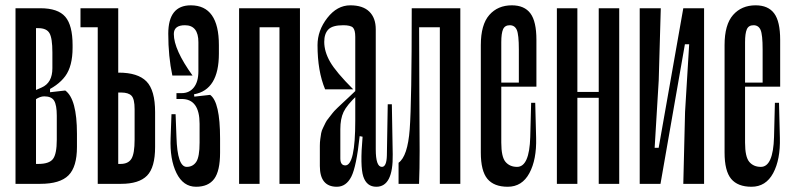

<svg xmlns="http://www.w3.org/2000/svg" viewBox="-20 -698 3021 729"><path d="M38.9 -666.7H116.7V0H38.9ZM78.9 -340 137.8 -365.6Q178.9 -383.3 178.9 -438.9V-498.9Q178.9 -553.3 167.8 -572.2Q156.7 -591.1 125.6 -591.1H78.9V-666.7H133.3Q200 -666.7 227.8 -634.4Q255.6 -602.2 255.6 -526.7V-516.7Q255.6 -446.7 227.8 -408.9Q200 -371.1 142.2 -346.7L86.7 -323.3ZM114.4 -320 113.3 -348.9 170 -361.1V-347.8L227.8 -354.4Q272.2 -322.2 272.2 -190V-140Q272.2 -64.4 240 -32.2Q207.8 0 133.3 0H78.9V-75.6H125.6Q166.7 -75.6 181.1 -94.4Q195.6 -113.3 195.6 -167.8V-258.9Q195.6 -298.9 185.6 -315.6Q175.6 -332.2 147.8 -332.2Q132.2 -332.2 114.4 -320Z M285.6 -594.4V-666.7H415.6V-594.4ZM428.9 -666.7V0H351.1V-666.7ZM440 -346.7H381.1V-422.2H431.1Q503.3 -422.2 536.1 -388.9Q568.9 -355.6 568.9 -272.2V-140Q568.9 -62.2 538.3 -31.1Q507.8 0 440 0H391.1V-75.6H437.8Q466.7 -75.6 478.9 -95Q491.1 -114.4 491.1 -167.8V-283.3Q491.1 -322.2 479.4 -334.4Q467.8 -346.7 440 -346.7Z M777.8 -337.8 717.8 -331.1 716.7 -340Q811.1 -356.7 811.1 -494.4V-526.7Q811.1 -677.8 704.4 -677.8Q618.9 -677.8 618.9 -570Q618.9 -483.3 634.4 -411.1H711.1Q640 -510 640 -568.9Q640 -602.2 682.2 -602.2Q733.3 -602.2 733.3 -537.8V-427.8Q733.3 -387.8 716.1 -366.1Q698.9 -344.4 670 -344.4H650V-322.2H670Q737.8 -322.2 737.8 -227.8V-156.7Q737.8 -102.2 725 -83.3Q712.2 -64.4 688.9 -64.4Q653.3 -64.4 650 -177.8L646.7 -264.4H631.1L627.8 -174.4Q624.4 -93.3 650 -41.1Q675.6 11.1 724.4 11.1Q771.1 11.1 793.3 -18.9Q815.6 -48.9 815.6 -118.9V-172.2Q815.6 -311.1 777.8 -337.8Z M1041.1 -666.7V0H1118.9V-666.7ZM887.8 -666.7V0H965.6V-666.7ZM910 -666.7V-594.4H1102.2V-666.7Z M1258.9 11.1Q1294.4 11.1 1313.9 -27.2Q1333.3 -65.6 1345.6 -181.1L1356.7 -178.9Q1346.7 -66.7 1359.4 -27.8Q1372.2 11.1 1408.9 11.1Q1473.3 11.1 1471.1 -112.2L1467.8 -302.2H1452.2L1448.9 -107.8Q1447.8 -64.4 1430 -64.4Q1406.7 -64.4 1406.7 -131.1V-586.7Q1406.7 -630 1382.2 -653.9Q1357.8 -677.8 1310 -677.8Q1260 -677.8 1222.8 -630Q1185.6 -582.2 1185.6 -526.7Q1185.6 -427.8 1214.4 -358.9H1321.1Q1255.6 -424.4 1233.3 -463.3Q1211.1 -502.2 1211.1 -538.9Q1211.1 -570 1226.7 -586.1Q1242.2 -602.2 1283.3 -602.2Q1311.1 -602.2 1320 -593.3Q1328.9 -584.4 1328.9 -557.8V-352.2Q1323.3 -346.7 1304.4 -328.9Q1285.6 -311.1 1281.1 -307.2Q1276.7 -303.3 1261.7 -288.9Q1246.7 -274.4 1243.3 -269.4Q1240 -264.4 1229.4 -251.7Q1218.9 -238.9 1216.1 -232.2Q1213.3 -225.6 1207.2 -213.9Q1201.1 -202.2 1199.4 -192.2Q1197.8 -182.2 1196.1 -170Q1194.4 -157.8 1194.4 -144.4V-67.8Q1194.4 11.1 1258.9 11.1ZM1291.1 -70Q1272.2 -70 1272.2 -96.7V-207.8Q1272.2 -246.7 1284.4 -272.8Q1296.7 -298.9 1336.7 -336.7L1328.9 -352.2V-240Q1328.9 -70 1291.1 -70Z M1493.3 -80V0H1571.1Q1573.3 -56.7 1573.3 -124.4Q1573.3 -192.2 1572.2 -349.4Q1571.1 -506.7 1571.1 -666.7H1543.3Q1543.3 -310 1535.6 -207.2Q1527.8 -104.4 1493.3 -80ZM1650 -666.7V0H1727.8V-666.7ZM1552.2 -666.7V-594.4H1667.8V-666.7Z M1950 -368.9V-510Q1950 -566.7 1942.2 -584.4Q1934.4 -602.2 1915.6 -602.2Q1896.7 -602.2 1890 -586.7Q1883.3 -571.1 1883.3 -537.8V-156.7Q1883.3 -102.2 1899.4 -83.3Q1915.6 -64.4 1943.3 -64.4Q1990 -64.4 1993.3 -177.8L1996.7 -307.8H2012.2L2015.6 -174.4Q2017.8 -92.2 1990 -40.6Q1962.2 11.1 1907.8 11.1Q1855.6 11.1 1830.6 -18.9Q1805.6 -48.9 1805.6 -118.9V-526.7Q1805.6 -604.4 1837.8 -641.1Q1870 -677.8 1923.3 -677.8Q1971.1 -677.8 1993.9 -647.2Q2016.7 -616.7 2016.7 -546.7V-368.9ZM1994.4 -368.9H1856.7V-384.4H1994.4Z M2094.4 -666.7H2172.2V0H2094.4ZM2253.3 -666.7H2331.1V0H2253.3ZM2271.1 -326.7H2146.7V-348.9H2271.1Z M2456.7 0 2574.4 -666.7H2604.4L2487.8 0ZM2577.8 -530 2586.7 -666.7H2653.3V0H2574.4L2581.1 -273.3L2596.7 -530ZM2484.4 -136.7 2475.6 0H2408.9V-666.7H2488.9L2481.1 -393.3L2465.6 -136.7Z M2875.6 -368.9V-510Q2875.6 -566.7 2867.8 -584.4Q2860 -602.2 2841.1 -602.2Q2822.2 -602.2 2815.6 -586.7Q2808.9 -571.1 2808.9 -537.8V-156.7Q2808.9 -102.2 2825 -83.3Q2841.1 -64.4 2868.9 -64.4Q2915.6 -64.4 2918.9 -177.8L2922.2 -307.8H2937.8L2941.1 -174.4Q2943.3 -92.2 2915.6 -40.6Q2887.8 11.1 2833.3 11.1Q2781.1 11.1 2756.1 -18.9Q2731.1 -48.9 2731.1 -118.9V-526.7Q2731.1 -604.4 2763.3 -641.1Q2795.6 -677.8 2848.9 -677.8Q2896.7 -677.8 2919.4 -647.2Q2942.2 -616.7 2942.2 -546.7V-368.9ZM2920 -368.9H2782.2V-384.4H2920Z"/></svg>

Font: Le Murmure
Style: Regular
Weight: 600
Width: 2
Designer: Jeremy Landes, Alexander Slobzheninov (Cyrillic)
Foundry: Velvetyne Type Foundry
Version: Version 1.0